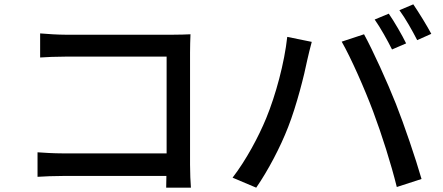

<svg xmlns="http://www.w3.org/2000/svg" viewBox="-20 -850 2040 885"><path d="M165 -696V-585C191 -587 242 -589 281 -589H748V-143H269C226 -143 182 -146 153 -148V-35C182 -37 232 -39 273 -39H747C747 -18 746 1 746 15H860C858 -7 856 -56 856 -91V-608C856 -634 857 -670 858 -692C840 -691 805 -690 778 -690H281C248 -690 200 -693 165 -696Z M1772 -787 1707 -760C1734 -722 1767 -662 1787 -622L1852 -650C1833 -689 1797 -751 1772 -787ZM1885 -830 1821 -803C1849 -765 1881 -708 1903 -665L1968 -694C1949 -730 1911 -792 1885 -830ZM1207 -305C1172 -220 1115 -113 1052 -31L1161 15C1215 -63 1272 -171 1308 -264C1347 -363 1383 -506 1396 -572C1401 -594 1410 -632 1417 -657L1304 -680C1291 -560 1251 -412 1207 -305ZM1700 -336C1740 -229 1782 -97 1809 12L1923 -25C1896 -119 1843 -275 1805 -371C1765 -472 1699 -617 1658 -692L1555 -658C1598 -583 1661 -440 1700 -336Z"/></svg>

Font: Noto Sans HK Medium
Style: Regular
Weight: 500
Designer: Ryoko NISHIZUKA 西塚涼子 (kana, bopomofo & ideographs); Paul D. Hunt (Latin, Greek & Cyrillic); Sandoll Communications 산돌커뮤니
Foundry: Adobe
Version: Version 2.002;hotconv 1.0.116;makeotfexe 2.5.65601